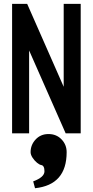

<svg xmlns="http://www.w3.org/2000/svg" viewBox="-20 -704 490 1014"><path d="M197.3 167.5Q188.5 166 175.5 155.5Q162.6 145 152.1 129.2Q141.6 113.3 141.6 99.6Q141.6 61 168.2 32.5Q194.8 3.9 236.3 3.9Q277.8 3.9 304.9 32Q332 60.1 332 99.6Q332 272.5 165 290L155.3 253.9Q214.8 231.9 214.8 200.7Q214.8 169.9 197.3 167.5ZM133.8 0H43.9V-683.6H123.5L316.4 -245.6V-683.6H406.2V0H326.7L133.8 -437.5Z"/></svg>

Font: Anka/Coder Narrow
Style: Bold
Weight: 700
Width: 3
Monospace: yes
Version: Version 001.100